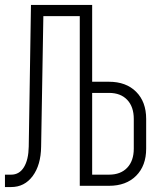

<svg xmlns="http://www.w3.org/2000/svg" viewBox="-25 -750 645 775"><path d="M-5 5V-45H20Q53 -45 71.5 -75Q90 -105 91 -158L100 -730H347V-420H415Q484 -420 524.5 -379.5Q565 -339 565 -270V-150Q565 -81 524.5 -40.5Q484 0 415 0H297V-685H150L141 -158Q140 -84 107 -39.5Q74 5 20 5ZM347 -45H415Q462 -45 488.5 -73Q515 -101 515 -150V-270Q515 -319 488.5 -347Q462 -375 415 -375H347Z"/></svg>

Font: NKDuy Mono Thin
Style: Regular
Weight: 100
Monospace: yes
Designer: NKDuy
Foundry: NKDuy
Version: Version 2.251; ttfautohint (v1.8.4.7-5d5b)